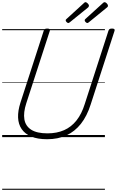

<svg xmlns="http://www.w3.org/2000/svg" viewBox="-20 -1263 1076 1768"><path d="M414 19Q326 19 268 -5.5Q210 -30 179.5 -74.5Q149 -119 146.5 -180.5Q144 -242 168 -317L383 -981Q386 -991 393 -995.5Q400 -1000 416 -1000Q430 -1000 436.5 -995Q443 -990 439 -980L222 -312Q194 -226 204.5 -164Q215 -102 267.5 -68.5Q320 -35 417 -35Q504 -35 570.5 -64.5Q637 -94 684.5 -154Q732 -214 760 -304L979 -981Q983 -991 989.5 -995.5Q996 -1000 1012 -1000Q1041 -1000 1035 -980L815 -301Q781 -194 725 -123Q669 -52 591.5 -16.5Q514 19 414 19ZM609 -1051Q602 -1051 593.5 -1059.5Q585 -1068 585 -1075Q585 -1078 585.5 -1080.5Q586 -1083 591 -1087L752 -1234Q757 -1238 759.5 -1240.5Q762 -1243 767 -1243Q773 -1243 780.5 -1237.5Q788 -1232 793.5 -1224.5Q799 -1217 799 -1211Q799 -1207 797.5 -1203.5Q796 -1200 792 -1195L623 -1058Q619 -1055 615.5 -1053Q612 -1051 609 -1051ZM785 -1051Q777 -1051 768.5 -1059.5Q760 -1068 760 -1075Q760 -1078 760.5 -1080.5Q761 -1083 765 -1087L927 -1234Q931 -1238 934.5 -1240.5Q938 -1243 942 -1243Q949 -1243 956.5 -1237.5Q964 -1232 969 -1224.5Q974 -1217 974 -1211Q974 -1207 973 -1203.5Q972 -1200 966 -1195L798 -1058Q793 -1055 790.5 -1053Q788 -1051 785 -1051ZM0 475H946V485H0ZM0 -20H946V0H0ZM0 -505H946V-500H0ZM0 -995H946V-985H0Z"/></svg>

Font: Playwrite SK Guides
Style: Regular
Weight: 400
Designer: Veronika Burian, José Scaglione
Foundry: TypeTogether
Version: Version 1.003